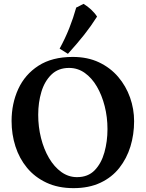

<svg xmlns="http://www.w3.org/2000/svg" viewBox="-20 -965 755 995"><path d="M357 -670Q434 -670 493 -642Q552 -614 592.5 -566.5Q633 -519 654 -459.5Q675 -400 675 -337Q675 -268 656 -206Q637 -144 598.5 -95Q560 -46 500.5 -18Q441 10 361 10Q281 10 220.5 -18.5Q160 -47 120 -95.5Q80 -144 60 -206.5Q40 -269 40 -338Q40 -428 74.5 -503.5Q109 -579 179.5 -624.5Q250 -670 357 -670ZM338 -613Q282 -613 246.5 -578.5Q211 -544 194.5 -489Q178 -434 178 -370Q178 -308 192.5 -250Q207 -192 234 -146Q261 -100 298 -73.5Q335 -47 379 -47Q436 -47 470.5 -82.5Q505 -118 521 -175Q537 -232 537 -296Q537 -358 522.5 -415Q508 -472 482 -516.5Q456 -561 419.5 -587Q383 -613 338 -613ZM413 -945Q433 -933 451.5 -916Q470 -899 483 -879Q452 -830 416 -784.5Q380 -739 332 -686L289 -713Q318 -766 339 -819Q360 -872 375 -926Q383 -929 393.5 -935Q404 -941 413 -945Z"/></svg>

Font: Ruwudu
Style: Bold
Weight: 700
Designer: Becca Hirsbrunner Spalinger
Foundry: SIL International
Version: Version 3.000